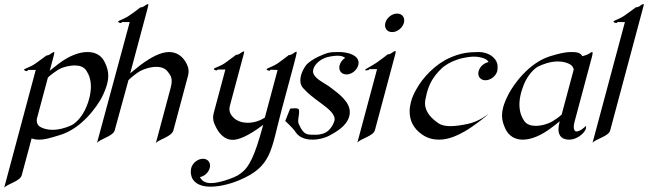

<svg xmlns="http://www.w3.org/2000/svg" viewBox="-36 -667 3095 917"><path d="M241.9 -334C269 -349.6 303.6 -354.5 320.2 -354.5C343.6 -354.5 364.8 -348.1 376.5 -329.6C389.7 -309.8 398.1 -284.7 398.1 -253.3C398.1 -236 395.5 -216.7 389.8 -195.3C386.4 -182.6 382.4 -169.4 376.4 -156.2C359 -113.3 328 -79.6 306.2 -69.3C270.6 -52.7 239.7 -46.9 215.3 -46.9C187.9 -46.9 167.4 -54.2 154.4 -62C145 -68.2 139.4 -78.4 139.4 -91.6C139.4 -94.2 139.6 -96.9 140 -99.6L192.9 -296.9C207.2 -310.1 229.1 -326.2 241.9 -334ZM68.1 168.9 115.1 -6.3C121.7 -3.9 129.5 0 152.4 0C173.9 0 193.6 -4.4 251.7 -22.5C354.9 -54.2 427.1 -157.7 451 -203.1C462.8 -227.1 470.6 -247.1 475.4 -265.1C479.4 -279.9 481.1 -293.1 481.1 -305.1C481.1 -328.5 474.6 -347.9 465.6 -367.2C449.8 -402.8 419.8 -418.5 381.7 -418.5C342.7 -418.5 295.6 -401.4 244.9 -363.3L201.5 -329.1L215.7 -381.8C221.1 -402 223.5 -411.8 223.5 -415.9C223.5 -417.7 223 -418.5 222.1 -418.5C218.2 -418.5 213.2 -414.6 202 -407.2C195.9 -402.8 184.8 -401.4 184.8 -401.4C184.8 -401.4 158.8 -380.9 133.7 -363.8C109.4 -346.2 80.3 -339.4 79 -334.5C77.9 -330.6 88.7 -327.1 91.6 -327.1C95.1 -327.1 98.1 -333 98.1 -333H134.7L-16 229.5C0.3 210.4 59.8 199.7 68.1 168.9Z M670.9 -647.5C667.5 -647.5 664.1 -645.5 651 -636.7C644.9 -632.3 633.9 -631.3 633.9 -631.3C633.9 -631.3 607.8 -610.4 582.8 -593.8C561.5 -578.1 529.1 -568.4 528.1 -564.5C526.9 -560.1 537.8 -557.1 540.8 -557.1C544.2 -557.1 546.8 -561.5 546.8 -561.5H583.5L427.3 15.6C442.8 -3.9 504.3 -16.6 511.8 -44.4L577.5 -284.2C590.9 -297.9 616.8 -317.9 631.8 -326.7C648 -335.9 680.4 -347.7 710.7 -347.7C733.2 -347.7 754.8 -340.8 766.9 -322.3C773 -313.5 784 -303.1 784 -279C784 -270.9 782.8 -261.2 779.6 -249.5L708.5 16.1C724.2 -2.4 783.8 -13.7 792.1 -44.4L861.7 -304.2C863.9 -312.5 864.8 -319.9 864.8 -326.4C864.8 -342.3 859.6 -352.9 856.6 -359.9C839.8 -395.5 810.3 -418.5 772.2 -418.5C732.1 -418.5 686.2 -394.5 634.9 -356.4L585.8 -316.9L667.8 -623C671.2 -635.7 674.4 -647.5 670.9 -647.5Z M1128.1 -421.4C1121.9 -420.4 1114.4 -414.1 1108 -410.2C1101.8 -405.3 1090.9 -404.8 1090.9 -404.8C1090.9 -404.8 1064.9 -384.3 1039.7 -366.7C1015.6 -349.6 986.4 -342.8 985.1 -337.9C984 -334 994.8 -330.6 997.8 -330.6C1001.2 -330.6 1003.8 -335 1003.8 -335H1040.4L984.4 -126C982.5 -118.5 981.8 -111.6 981.8 -105.4C981.8 -85.3 989.8 -71.9 993.3 -64.5C1009.2 -28.8 1037.3 1 1074.9 1C1101.3 1 1145.9 -14.2 1221.1 -70.8C1214.3 -43.5 1195 19.5 1191.2 29.8C1175.4 76.2 1159.9 110.4 1140.5 135.3C1131.4 147.5 1115 161.1 1099.9 170.4C1081.8 181.2 1037.7 196.3 1020.1 200.2C1007.6 203.1 989.8 207.5 971.7 207.5C950.3 207.5 929.5 201.2 918.9 178.7C939.9 175.3 959.8 157.2 965.6 135.7C966.7 131.7 967.2 127.8 967.2 124.1C967.2 105.3 953.9 91.3 933.5 91.3C908.6 91.3 883.7 111.3 877.2 135.7C876 140.4 875.2 147.7 875.2 154.3C875.2 158.9 875.6 163.2 876.4 166C881.5 201.7 914.4 224.6 968.6 224.6C1024.3 224.6 1081.4 204.6 1107.4 193.4C1263.7 127.4 1257.4 50.8 1308.4 -139.6C1364.5 -348.8 1381 -406.3 1381 -417.6C1381 -419.2 1380.7 -419.9 1380.1 -419.9C1374.2 -419.9 1366.5 -413.1 1360.6 -409.2C1353.9 -404.3 1343.1 -403.8 1343.1 -403.8C1343.1 -403.8 1316.4 -382.8 1292.3 -365.7C1270.7 -350.6 1239.3 -340.8 1237.3 -336.9C1235.7 -333 1246.9 -329.1 1250.3 -329.1C1253.2 -329.1 1256 -334 1256 -334L1289.9 -333L1228.9 -105.5C1206.3 -90.3 1176.4 -80.6 1147.1 -80.6C1123.2 -80.6 1099.6 -87.4 1082.5 -102.1C1073.5 -110 1059.8 -123.9 1059.8 -146.1C1059.8 -151 1060.5 -156.4 1062 -162.1L1121 -382.3C1127 -404.9 1130.2 -414.8 1130.2 -418.9C1130.2 -420.8 1129.5 -421.4 1128.1 -421.4Z M1674.7 -378.4C1664.6 -408.2 1618.6 -418.5 1583.4 -418.5C1538 -418.5 1530.8 -417 1485.9 -397C1461.8 -385.7 1437.2 -370.1 1424.5 -354C1415 -340.3 1406.3 -324.2 1401.9 -307.6C1399.6 -299.3 1398.4 -291 1398.4 -283.1C1398.4 -269.3 1402.2 -256.5 1411.4 -246.6C1435.8 -219.2 1460.6 -200.7 1500.6 -171.4C1528.7 -150.6 1562.2 -124.5 1562.2 -97.6C1562.2 -94.9 1561.9 -92.1 1561.1 -89.4C1557 -73.7 1540.3 -44.4 1518.4 -33.7C1499.1 -24.3 1484.8 -23.4 1467.4 -23.4C1428.3 -23.4 1414.1 -22.6 1390.8 -75.2C1388.9 -79.6 1388.2 -84.6 1388.2 -90.1C1388.2 -103.8 1392.7 -119.8 1392.7 -132.9C1392.7 -136.6 1392.3 -140 1391.5 -143.1C1390 -148.5 1381 -149.9 1371.7 -149.9C1360.9 -149.9 1349.8 -148 1349.8 -148L1326.3 -89.4C1326.3 -89.4 1359.5 -58.6 1372.1 -41.5C1383.5 -22.5 1404.9 0 1457.1 0C1481 0 1512.4 -5.9 1539.3 -20.5C1566.4 -36.1 1618.9 -62.5 1632.1 -111.8C1633.9 -118.6 1634.7 -125.1 1634.7 -131.4C1634.7 -181.5 1582.2 -219.4 1539.6 -251.5C1511.9 -272.2 1459 -293.3 1459 -327C1459 -329.9 1459.4 -332.9 1460.2 -335.9C1468.5 -366.7 1502.9 -385.7 1516.4 -390.6C1526.7 -394.5 1552.8 -400.9 1575.8 -400.9C1579.7 -400.9 1583.1 -400.9 1586.9 -400.4C1597.3 -399.4 1606.1 -395.5 1612.6 -390.6C1599.6 -382.3 1590 -370.1 1586.1 -355.5C1585 -351.6 1584.5 -347.8 1584.5 -344.2C1584.5 -325.3 1598.3 -311.5 1619.2 -311.5C1643.1 -311.5 1668.4 -331.1 1674.9 -355.5C1676 -359.6 1676.6 -363.6 1676.6 -367.4C1676.6 -371.3 1676 -375 1674.7 -378.4Z M1852.5 -423.3C1847.1 -423.3 1839.1 -417 1832.5 -412.6C1826.3 -407.7 1815.4 -407.2 1815.4 -407.2C1815.4 -407.2 1789.3 -386.2 1764.1 -368.7C1740.1 -352.1 1709 -337.9 1707.7 -333C1706.6 -329.1 1719.1 -332 1722.1 -332C1725.5 -332 1728.2 -336.9 1728.2 -336.9H1764.9L1670.9 13.7C1687.3 -5.4 1747 -17.1 1754.5 -44.9L1845.6 -384.8C1848.4 -395.5 1853.8 -413.3 1853.8 -420.3C1853.8 -422.2 1853.4 -423.3 1852.5 -423.3ZM1893 -558.1C1894.1 -562.1 1894.6 -566 1894.6 -569.6C1894.6 -588.4 1881.2 -602.1 1860.8 -602.1C1835.9 -602.1 1811.1 -582.5 1804.6 -558.1C1803.5 -554.1 1803 -550.2 1803 -546.5C1803 -527.6 1816.3 -513.7 1837.1 -513.7C1861.5 -513.7 1886.4 -533.7 1893 -558.1Z M2248.5 -395C2268.1 -391.6 2288.8 -386.7 2297.6 -370.6C2275.5 -366.2 2255.6 -348.6 2249.9 -327.1C2248.8 -323.4 2248.4 -319.7 2248.4 -316.2C2248.4 -297.5 2262.1 -283.7 2282.6 -283.7C2307.1 -283.7 2332.3 -303.2 2338.7 -327.1C2340 -332 2340.6 -339.9 2340.6 -346.9C2340.6 -351 2340.4 -354.9 2340 -357.4C2333.7 -394 2294.3 -418.5 2250.9 -418.5C2201.1 -418.5 2163.2 -413.6 2112.7 -391.1C2045.8 -361.8 1983.6 -299.3 1950.3 -236.8C1940.9 -220.2 1932.4 -201.2 1927 -181.2C1923 -165.9 1920.5 -150.2 1920.5 -134.4C1920.5 -94.6 1936 -55 1979.4 -24.9C2006.5 -5.9 2035.2 0 2061.1 0C2110 0 2153.2 -22.9 2181.8 -38.6C2225.3 -62.5 2298.6 -121.1 2294.3 -121.1C2294.3 -121.1 2252.3 -86.4 2198 -75.2C2170 -69.3 2140.9 -64.5 2115 -64.5C2092.1 -64.5 2071.6 -68.4 2056.1 -79.6C2027.6 -99.9 1993.9 -129.6 1993.9 -174.1C1993.9 -182.2 1995 -190.7 1997.4 -199.7C1999.8 -208.5 2001.1 -216.8 2003.1 -224.6C2015.3 -270 2035.4 -303.2 2069.9 -336.9C2089.4 -356.9 2118.3 -372.1 2145.2 -381.3C2164.8 -388.7 2183.1 -391.6 2197.5 -394C2211.2 -396 2220.1 -396.5 2227.4 -396.5C2235.2 -396.5 2241 -396 2248.5 -395Z M2792.4 -418.5C2789.5 -418.5 2783.8 -415.5 2773.7 -408.7C2768.8 -405.3 2752.4 -400.4 2745 -398.4C2737.6 -414.6 2719.6 -418.5 2696.7 -418.5C2657.6 -418.5 2635.2 -411.1 2591.2 -398.4C2489 -366.7 2416.1 -262.2 2392.8 -217.3C2380.5 -193.4 2372.1 -172.9 2367.2 -154.8C2363.3 -140.1 2361.6 -127.2 2361.6 -115.4C2361.6 -92.1 2368.2 -73 2377.1 -53.2C2393.5 -17.6 2422.9 0 2461 0C2499.6 0 2547.5 -18.6 2597.9 -57.1C2608.9 -65.4 2623.5 -76.2 2637.4 -87.9L2636.5 -84.5C2632.9 -71 2631.2 -59.4 2631.2 -49.6C2631.2 -12.5 2654.5 0 2682.7 0C2720.3 0 2756.6 -31.7 2762.3 -52.7C2764.9 -62.5 2761.3 -65.4 2760.8 -65.4C2760.1 -61 2733.2 -39.1 2718.1 -39.1C2708 -39.1 2704.3 -48.8 2704.3 -61C2704.3 -68.3 2705.6 -76.5 2707.7 -84L2790.3 -392.6C2792.6 -401 2794.4 -409.2 2794.4 -414C2794.4 -416.8 2793.8 -418.5 2792.4 -418.5ZM2704 -334.5 2646.4 -119.6C2632.7 -106.9 2613 -93.3 2601.5 -86.9C2585.2 -77.1 2552.9 -65.9 2523.1 -65.9C2500.2 -65.9 2478.8 -71.8 2466.4 -91.3C2453.5 -110.7 2444.8 -135.9 2444.8 -167.9C2444.8 -185 2447.3 -204 2453 -225.1C2456.3 -237.3 2461.3 -250.5 2466.5 -264.6C2483.6 -306.6 2515.2 -340.8 2536.9 -350.6C2554.7 -358.9 2589.9 -373.5 2628.5 -373.5C2655.4 -373.5 2675.5 -366.7 2689.3 -357.9C2696.7 -353 2702.8 -344.7 2704 -334.5Z M3035.5 -630.9C3037.5 -638.3 3038.9 -642.9 3038.9 -645.3C3038.9 -646.8 3038.3 -647.5 3037 -647.5C3031.6 -647.5 3023.6 -641.1 3017.5 -636.7C3011 -632.3 3000.1 -631.8 3000.1 -631.8C3000.1 -631.8 2973.5 -610.8 2948.4 -593.8C2927.1 -578.1 2895.3 -568.8 2894.2 -564.5C2893 -560.1 2903.9 -557.1 2907.3 -557.1C2910.3 -557.1 2912.9 -561.5 2912.9 -561.5H2948.6L2794 15.1C2810.5 -4.4 2870.6 -15.6 2878.1 -43.5Z"/></svg>

Font: Pierce
Style: Oblique
Weight: 400
Italic angle: -15°
Version: Version 0.2.0